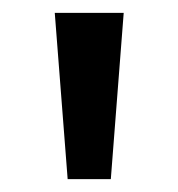

<svg xmlns="http://www.w3.org/2000/svg" viewBox="-20 -734 277 298"><path d="M172 -714 152 -456H85L65 -714Z"/></svg>

Font: Noto Sans Armenian Medium
Style: Regular
Weight: 500
Designer: Monotype Design Team
Foundry: Monotype Imaging Inc.
Version: Version 2.007